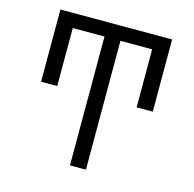

<svg xmlns="http://www.w3.org/2000/svg" viewBox="-107 -629 964 953"><g transform="rotate(15 375.0 -152.5)"><path d="M334 215V-447H171V-149H88V-520H662V-149H579V-447H416V215Z"/></g></svg>

Font: Iosevka Aile
Style: Regular
Weight: 400
Designer: Belleve Invis
Foundry: Belleve Invis
Version: Version 28.0.1; ttfautohint (v1.8.4)